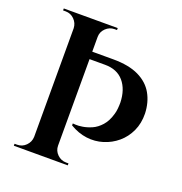

<svg xmlns="http://www.w3.org/2000/svg" viewBox="-127 -810 870 920"><g transform="rotate(20 308.0 -350.0)"><path d="M242 -700V0H120V-700ZM122 -73V0H43V-10Q43 -10 49 -10Q55 -10 56 -10Q82 -10 100.5 -28.5Q119 -47 120 -73ZM122 -627H120Q119 -653 100.5 -671.5Q82 -690 56 -690Q55 -690 49 -690Q43 -690 43 -690V-700H122ZM239 -73H242Q242 -47 261 -28.5Q280 -10 306 -10Q306 -10 312 -10Q318 -10 318 -10V0H239ZM239 -627V-700H318V-690Q318 -690 312 -690Q306 -690 306 -690Q280 -690 261 -671.5Q242 -653 242 -627ZM225 -552H349Q429 -552 479.5 -527.5Q530 -503 554.5 -459.5Q579 -416 581 -360Q582 -310 563.5 -270Q545 -230 513 -203Q481 -176 440.5 -163.5Q400 -151 357 -156.5Q314 -162 272 -187V-197Q272 -197 286 -196Q300 -195 322 -198.5Q344 -202 368 -212.5Q392 -223 413 -246.5Q434 -270 445 -309Q449 -322 450.5 -338Q452 -354 452 -369Q450 -435 416.5 -474.5Q383 -514 321 -514H235Q235 -514 232.5 -523.5Q230 -533 227.5 -542.5Q225 -552 225 -552Z"/></g></svg>

Font: Cinzel SemiBold
Style: Regular
Weight: 600
Designer: Natanael Gama
Version: Version 2.000